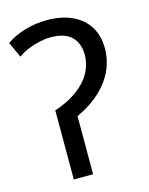

<svg xmlns="http://www.w3.org/2000/svg" viewBox="-111 -794 669 864"><g transform="rotate(-15 224.0 -362.0)"><path d="M191 -724Q260 -724 309.5 -701Q359 -678 385.5 -635.5Q412 -593 412 -533Q412 -496 400.5 -459.5Q389 -423 365 -389Q341 -355 303.5 -325Q266 -295 214 -271V0H124V-322Q168 -336 203.5 -357Q239 -378 264.5 -404.5Q290 -431 303.5 -463Q317 -495 317 -530Q317 -582 286 -613.5Q255 -645 187 -645Q164 -645 136.5 -639Q109 -633 82 -622Q55 -611 35 -596L2 -668Q37 -694 88 -709Q139 -724 191 -724Z"/></g></svg>

Font: Noto Sans Ambassadori
Style: Regular
Weight: 400
Designer: Monotype Design Team
Foundry: Monotype Imaging Inc.
Version: Version 2.013